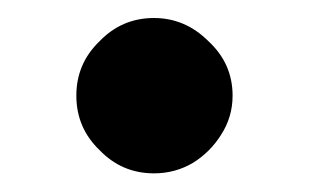

<svg xmlns="http://www.w3.org/2000/svg" viewBox="-20 -423 338 210"><path d="M148.4 -233.4Q113.3 -233.4 88.9 -258.8Q63.5 -283.2 63.5 -318.4Q63.5 -353.5 88.9 -377.9Q113.3 -403.3 148.4 -403.3Q182.6 -403.3 208 -377.9Q234.4 -353.5 234.4 -318.4Q234.4 -294.9 221.7 -275.4Q210 -256.8 191.4 -245.1Q171.9 -233.4 148.4 -233.4Z"/></svg>

Font: DeepSea
Style: Bold
Weight: 700
Designer: Stem
Version: Version 3.019;git-0a5106e0b